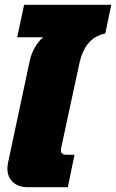

<svg xmlns="http://www.w3.org/2000/svg" viewBox="-20 -784 486 804"><path d="M98 0Q57 0 34 -21.5Q11 -43 11 -78Q11 -91 14 -104L104 -527Q110 -557 125.5 -584.5Q141 -612 161 -628H52L81 -764H446L421 -644Q375 -634 349 -601.5Q323 -569 312 -517L236 -164Q235 -161 235 -155Q235 -136 258 -136H292L264 0Z"/></svg>

Font: Kanit ExtraBold
Style: Italic
Weight: 800
Italic angle: -12°
Designer: Katatrad Team
Foundry: CadsonDemak
Version: Version 2.000; ttfautohint (v1.8.3)